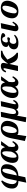

<svg xmlns="http://www.w3.org/2000/svg" viewBox="2390 -2936 788 5609"><g transform="rotate(-90 2784.5 -131.0)"><path d="M463.9 -35.2Q513.7 -36.6 553.2 -70.8Q592.8 -105 615.5 -157.5Q638.2 -210 649.7 -266.8Q661.1 -323.7 661.1 -377.9Q661.1 -456.1 615.2 -456.1Q593.3 -456.1 573.2 -430.2Q553.2 -404.3 541.3 -372.6Q529.3 -340.8 522 -306.2ZM317.9 -460.9Q274.9 -407.2 242.4 -322Q210 -236.8 210 -167Q210 -112.3 236.8 -75.4Q263.7 -38.6 312 -35.2Q320.8 -73.7 339.4 -162.4Q357.9 -251 366.2 -289.1Q387.2 -390.1 455.6 -444.6Q523.9 -499 620.1 -499Q654.8 -499 684.3 -490.2Q713.9 -481.4 738.8 -462.6Q763.7 -443.8 777.8 -410.2Q792 -376.5 792 -331.1Q792 -262.7 772 -203.6Q752 -144.5 711.9 -97.4Q671.9 -50.3 606 -21.2Q540 7.8 454.1 12.2L412.1 213.9L253.9 242.2L301.8 12.2Q189 12.2 135 -35.6Q81.1 -83.5 81.1 -168.9Q81.1 -391.6 299.8 -492.2Z M1160.6 -200.2Q1170.9 -286.1 1170.9 -335Q1170.9 -459 1125 -459Q1108.4 -459 1094.5 -449.7Q1080.6 -440.4 1072.5 -429.4Q1064.5 -418.5 1050.8 -396Q1020.5 -347.2 1001.2 -275.9Q981.9 -204.6 981.9 -143.1Q981.9 -121.1 983.2 -106.2Q984.4 -91.3 988 -75Q991.7 -58.6 1000.2 -50.3Q1008.8 -42 1022 -42Q1059.6 -42 1099.1 -89.1Q1138.7 -136.2 1160.6 -200.2ZM1338.9 -80.1Q1356.4 -80.1 1386.7 -106.2Q1417 -132.3 1436 -165L1468.8 -148.9Q1462.4 -133.8 1452.1 -116Q1441.9 -98.1 1424.1 -74.5Q1406.2 -50.8 1386 -32.2Q1365.7 -13.7 1337.6 -0.7Q1309.6 12.2 1280.8 12.2Q1231.4 12.2 1201.7 -14.6Q1171.9 -41.5 1168 -82Q1134.3 -36.1 1093 -12Q1051.8 12.2 994.6 12.2Q831.1 12.2 831.1 -162.1Q831.1 -226.6 855.5 -293.5Q879.9 -360.4 923.8 -410.2Q963.4 -455.6 1010.5 -480.2Q1057.6 -504.9 1127 -504.9Q1196.8 -504.9 1233.6 -476.6Q1270.5 -448.2 1288.6 -378.9L1352.1 -494.1H1466.8L1303.7 -269Q1295.9 -211.4 1295.9 -181.2Q1295.9 -158.2 1297.4 -142.6Q1298.8 -127 1303 -111.6Q1307.1 -96.2 1316.2 -88.4Q1325.2 -80.6 1338.9 -80.1Z M1895.5 -230Q1907.7 -292 1907.7 -335.9Q1907.7 -360.4 1904.5 -380.4Q1901.4 -400.4 1893.8 -417.2Q1886.2 -434.1 1872.8 -443.6Q1859.4 -453.1 1840.8 -453.1Q1789.6 -453.1 1750.5 -378.9Q1703.6 -291 1703.6 -168.9Q1703.6 -35.2 1767.6 -35.2Q1794.4 -35.2 1817.6 -57.1Q1840.8 -79.1 1856.4 -113.3Q1872.1 -147.5 1881.1 -175.8Q1890.1 -204.1 1895.5 -230ZM1651.4 -22 1614.7 243.2 1470.7 202.1 1548.8 -190.9Q1556.2 -228.5 1564.7 -259.5Q1573.2 -290.5 1586.2 -323.2Q1599.1 -356 1615 -381.6Q1630.9 -407.2 1653.6 -430.4Q1676.3 -453.6 1703.4 -468.8Q1730.5 -483.9 1766.4 -492.9Q1802.2 -502 1844.7 -502Q1948.7 -502 2004.2 -449Q2059.6 -396 2059.6 -312Q2059.6 -241.7 2030.5 -170.7Q2001.5 -99.6 1958.5 -58.1Q1923.3 -24.4 1872.8 -6.1Q1822.3 12.2 1767.6 12.2Q1714.8 12.2 1694.8 7.1Q1674.8 2 1651.4 -22Z M2175.3 -494.1 2323.2 -502 2266.1 -231Q2258.3 -194.3 2258.3 -157.2Q2258.3 -135.3 2260.3 -119.6Q2262.2 -104 2267.3 -88.9Q2272.5 -73.7 2283.9 -65.9Q2295.4 -58.1 2312.5 -58.1Q2347.7 -58.1 2376.2 -84.7Q2404.8 -111.3 2418.5 -174.8L2486.3 -494.1L2634.3 -502L2553.2 -148.9Q2544.4 -106 2544.4 -85.9Q2544.4 -71.3 2546.9 -66.7Q2549.3 -62 2556.2 -62Q2573.2 -62 2596.4 -83.7Q2619.6 -105.5 2638.2 -142.1L2672.4 -125Q2645 -54.2 2597.9 -21Q2550.8 12.2 2492.2 12.2Q2470.7 12.2 2450.7 6.8Q2430.7 1.5 2414.6 -13.7Q2398.4 -28.8 2398.4 -51.8Q2366.2 -15.6 2344.2 -1.7Q2322.3 12.2 2287.1 12.2Q2266.6 12.2 2252.7 8.8Q2238.8 5.4 2230.7 -2Q2222.7 -9.3 2219 -15.6Q2215.3 -22 2211.4 -33.2L2162.1 242.2L2020.5 228Z M3054.7 -200.2Q3064.9 -286.1 3064.9 -335Q3064.9 -459 3019 -459Q3002.4 -459 2988.5 -449.7Q2974.6 -440.4 2966.6 -429.4Q2958.5 -418.5 2944.8 -396Q2914.6 -347.2 2895.3 -275.9Q2876 -204.6 2876 -143.1Q2876 -121.1 2877.2 -106.2Q2878.4 -91.3 2882.1 -75Q2885.7 -58.6 2894.3 -50.3Q2902.8 -42 2916 -42Q2953.6 -42 2993.2 -89.1Q3032.7 -136.2 3054.7 -200.2ZM3232.9 -80.1Q3250.5 -80.1 3280.8 -106.2Q3311 -132.3 3330.1 -165L3362.8 -148.9Q3356.4 -133.8 3346.2 -116Q3335.9 -98.1 3318.1 -74.5Q3300.3 -50.8 3280 -32.2Q3259.8 -13.7 3231.7 -0.7Q3203.6 12.2 3174.8 12.2Q3125.5 12.2 3095.7 -14.6Q3065.9 -41.5 3062 -82Q3028.3 -36.1 2987.1 -12Q2945.8 12.2 2888.7 12.2Q2725.1 12.2 2725.1 -162.1Q2725.1 -226.6 2749.5 -293.5Q2773.9 -360.4 2817.9 -410.2Q2857.4 -455.6 2904.5 -480.2Q2951.7 -504.9 3021 -504.9Q3090.8 -504.9 3127.7 -476.6Q3164.6 -448.2 3182.6 -378.9L3246.1 -494.1H3360.8L3197.8 -269Q3189.9 -211.4 3189.9 -181.2Q3189.9 -158.2 3191.4 -142.6Q3192.9 -127 3197 -111.6Q3201.2 -96.2 3210.2 -88.4Q3219.2 -80.6 3232.9 -80.1Z M3749.5 -399.9 3726.6 -287.1Q3863.3 -498 3960.4 -498H4110.8L4103.5 -458Q4075.2 -452.6 4048.1 -442.1Q4021 -431.6 4002 -421.9Q3982.9 -412.1 3952.1 -389.9Q3921.4 -367.7 3905.5 -355.2Q3889.6 -342.8 3849.6 -310.1Q3864.7 -276.4 3873.8 -257.8Q3882.8 -239.3 3898.4 -209Q3914.1 -178.7 3928.2 -158.4Q3942.4 -138.2 3961.4 -114Q3980.5 -89.8 4002.9 -69.8Q4025.4 -49.8 4051.8 -32.2L4044.4 0H3960.4Q3929.7 0 3903.3 -7.3Q3877 -14.6 3857.9 -26.1Q3838.9 -37.6 3821.8 -55.4Q3804.7 -73.2 3793.5 -90.8Q3782.2 -108.4 3771 -131.6Q3759.8 -154.8 3752.9 -172.9Q3746.1 -190.9 3737.1 -214.1Q3728 -237.3 3721.7 -251L3665.5 0H3513.7L3593.8 -375Q3597.7 -394.5 3597.7 -403.8Q3597.7 -423.8 3578.6 -423.8Q3564 -423.8 3545.7 -400.9Q3527.3 -377.9 3511.7 -347.2L3473.6 -359.9Q3493.7 -426.3 3541.5 -463.6Q3589.4 -501 3664.6 -501Q3703.6 -501 3728 -483.6Q3752.4 -466.3 3752.4 -428.2Q3752.4 -414.6 3749.5 -399.9Z M4352.5 -369.1Q4349.6 -356 4349.6 -339.8Q4349.6 -295.9 4390.1 -295.9Q4401.4 -295.9 4425.8 -304.4Q4450.2 -313 4463.4 -313Q4500.5 -313 4500.5 -291Q4500.5 -267.6 4485.8 -250.2Q4471.2 -232.9 4450.2 -232.9Q4431.2 -232.9 4420.4 -239Q4409.7 -245.1 4401.4 -245.1Q4369.6 -245.1 4347.4 -225.3Q4325.2 -205.6 4316.4 -180.4Q4307.6 -155.3 4307.6 -129.9Q4307.6 -92.8 4327.4 -71.3Q4347.2 -49.8 4382.3 -49.8Q4417 -49.8 4464.8 -66.9Q4512.7 -84 4551.3 -113.8L4574.2 -95.2Q4553.7 -66.9 4528.1 -46.4Q4502.4 -25.9 4478.8 -14.9Q4455.1 -3.9 4426.5 2.4Q4397.9 8.8 4377.4 10.5Q4356.9 12.2 4332.5 12.2Q4280.8 12.2 4243.4 1.2Q4206.1 -9.8 4186 -28.8Q4166 -47.9 4157.2 -69.1Q4148.4 -90.3 4148.4 -115.2Q4148.4 -176.8 4187.7 -221.2Q4227.1 -265.6 4286.6 -273.9Q4255.4 -280.3 4236.3 -299.1Q4217.3 -317.9 4217.3 -349.1Q4217.3 -382.3 4233.2 -409.4Q4249 -436.5 4273.9 -453.4Q4298.8 -470.2 4331.1 -481.4Q4363.3 -492.7 4393.8 -497.3Q4424.3 -502 4453.6 -502Q4482.4 -502 4511.2 -498.3Q4540 -494.6 4565.7 -487.5Q4591.3 -480.5 4607.4 -467.8Q4623.5 -455.1 4623.5 -439Q4623.5 -415.5 4598.9 -393.8Q4574.2 -372.1 4549.3 -372.1Q4535.2 -372.1 4524.4 -381.6Q4513.7 -391.1 4510.3 -402.8Q4500 -436.5 4483.4 -448.2Q4466.8 -460 4437.5 -460Q4408.2 -460 4384.8 -433.8Q4361.3 -407.7 4352.5 -369.1Z M4831.1 -126Q4826.2 -109.9 4826.2 -100.1Q4826.2 -79.1 4843.3 -79.1Q4858.4 -79.1 4880.1 -102.1Q4901.9 -125 4931.2 -164.1L4959 -144L4916 -76.2Q4892.6 -38.1 4852.8 -12.9Q4813 12.2 4769 12.2Q4720.2 12.2 4698.7 -11.5Q4677.2 -35.2 4677.2 -75.2Q4677.2 -98.6 4683.1 -124L4761.2 -490.2L4914.1 -502Z M5199.7 -106.9Q5199.7 -70.3 5215.3 -52.2Q5231 -34.2 5259.8 -34.2Q5296.4 -34.2 5329.1 -76.4Q5361.8 -118.7 5381.6 -176.8Q5401.4 -234.9 5412.6 -289.1Q5423.8 -343.3 5423.8 -374Q5423.8 -456.1 5366.7 -456.1Q5304.2 -456.1 5252 -338.9Q5228 -284.7 5213.9 -221.2Q5199.7 -157.7 5199.7 -106.9ZM5054.7 -173.8Q5054.7 -215.3 5068.6 -269.3Q5082.5 -323.2 5113.8 -371.1Q5197.8 -502 5358.9 -502Q5391.6 -502 5420.4 -496.8Q5449.2 -491.7 5477.1 -478Q5504.9 -464.4 5524.7 -443.1Q5544.4 -421.9 5556.6 -387.2Q5568.8 -352.5 5568.8 -308.1Q5568.8 -269.5 5553.7 -217.8Q5538.6 -166 5506.8 -115.2Q5481.9 -75.7 5450.4 -48.3Q5418.9 -21 5370.8 -4.4Q5322.8 12.2 5261.7 12.2Q5157.2 12.2 5106 -38.1Q5054.7 -88.4 5054.7 -173.8Z"/></g></svg>

Font: Linguistics Pro
Style: Bold Italic
Weight: 700
Italic angle: -12°
Designer: Stefan Peev, Context Ltd
Foundry: Stefan Peev, Context Ltd
Version: Version 001.000